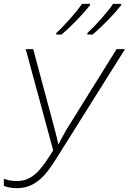

<svg xmlns="http://www.w3.org/2000/svg" viewBox="-29 -970 671 1000"><path d="M426 -798V-790H453C505 -833 569 -900 602 -943V-950H560C531 -907 469 -837 426 -798ZM264 -798V-790H291C343 -833 407 -900 440 -943V-950H398C369 -907 307 -837 264 -798ZM59 10C152 10 208 -52 266 -147L622 -714H578L316 -293C303 -270 286 -239 275 -217C270 -241 263 -269 256 -296L144 -714H105L248 -187C184 -83 140 -27 58 -27C35 -27 11 -31 -9 -39V-2C10 6 35 10 59 10Z"/></svg>

Font: Noto Sans ExtraLight
Style: Italic
Weight: 200
Italic angle: -12°
Designer: Monotype Design Team
Foundry: Monotype Imaging Inc.
Version: Version 2.013